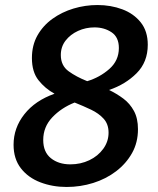

<svg xmlns="http://www.w3.org/2000/svg" viewBox="-20 -733 629 764"><path d="M245 11Q189 11 140.5 -7.5Q92 -26 63 -63.5Q34 -101 34 -157Q34 -224 77 -278.5Q120 -333 197 -360Q159 -381 133 -414Q107 -447 107 -502Q107 -553 129 -592Q151 -631 188.5 -658Q226 -685 272.5 -699Q319 -713 368 -713Q421 -713 466.5 -696Q512 -679 540 -644Q568 -609 568 -555Q568 -486 523.5 -441.5Q479 -397 414 -375Q445 -360 471 -340.5Q497 -321 513 -291.5Q529 -262 529 -219Q529 -166 505.5 -124Q482 -82 442 -51.5Q402 -21 351 -5Q300 11 245 11ZM222 -514Q222 -472 253 -449.5Q284 -427 327 -410Q377 -425 415 -458.5Q453 -492 453 -542Q453 -585 424 -604.5Q395 -624 356 -624Q321 -624 290.5 -610Q260 -596 241 -571.5Q222 -547 222 -514ZM152 -176Q152 -128 182.5 -103.5Q213 -79 260 -79Q301 -79 335.5 -95.5Q370 -112 391 -141Q412 -170 412 -205Q412 -239 392.5 -260.5Q373 -282 342.5 -296.5Q312 -311 277 -325Q224 -304 188 -266Q152 -228 152 -176Z"/></svg>

Font: Bitter SemiBold
Style: Italic
Weight: 600
Italic angle: -9°
Designer: Sol Matas, and Bitter project Authors
Foundry: Sol Matas
Version: Version 2.001